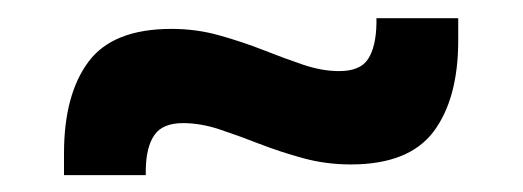

<svg xmlns="http://www.w3.org/2000/svg" viewBox="-20 -420 588 216"><path d="M374.5 -235Q347 -235 321.2 -242Q295.5 -249 271.8 -258.2Q248 -267.5 226.8 -274.5Q205.5 -281.5 186 -281.5Q163 -281.5 153.8 -268.2Q144.5 -255 144 -229.5V-223H52V-247.5Q52 -313.5 79.5 -350.5Q107 -387.5 173 -387.5Q201 -387.5 226.8 -380.2Q252.5 -373 276 -363.8Q299.5 -354.5 321 -347.2Q342.5 -340 361.5 -340Q385.5 -340 394.2 -353.8Q403 -367.5 403.5 -393.5V-399.5H495.5V-374.5Q495.5 -309 467.8 -272Q440 -235 374.5 -235Z"/></svg>

Font: Anek Telugu SemiBold
Style: Regular
Weight: 600
Designer: Omkar Bhoir (Telugu), Yesha Goshar (Latin)
Foundry: Ek Type
Version: Version 1.003